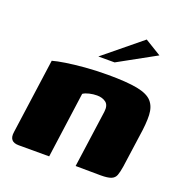

<svg xmlns="http://www.w3.org/2000/svg" viewBox="-111 -696 767 798"><g transform="rotate(20 272.5 -297.0)"><path d="M55 0Q11 0 18 -45L64 -377Q85 -383 120.5 -388.5Q156 -394 203 -398Q250 -402 304 -402Q387 -402 434 -393Q481 -384 500.5 -362Q520 -340 521.5 -303Q523 -266 514 -209L494 -66Q490 -40 484.5 -25.5Q479 -11 464 -5Q449 1 418 1L307 0L342 -252Q346 -282 330.5 -294Q315 -306 291 -306Q274 -306 257 -302Q240 -298 230 -291L190 0ZM240 -460 405 -595 477 -551 312 -460Z"/></g></svg>

Font: Genos Thin ExtraBold
Style: Italic
Weight: 800
Italic angle: -8°
Version: Version 1.010